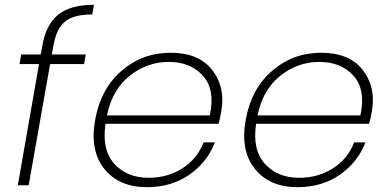

<svg xmlns="http://www.w3.org/2000/svg" viewBox="-20 -769 1612 797"><path d="M54 0 142 -503H61L68 -543H149L156 -581Q171 -667 221.5 -708Q272 -749 370 -749L363 -709Q285 -709 249.5 -679Q214 -649 202 -581L195 -543H336L329 -503H188L99 0Z M680 -512Q591 -512 518.5 -454.5Q446 -397 424 -290H851Q874 -397 822.5 -454.5Q771 -512 680 -512ZM872 -178Q840 -95 765.5 -43.5Q691 8 590 8Q474 8 413 -68Q352 -144 375 -272Q398 -400 484.5 -475Q571 -550 688 -550Q805 -550 860.5 -479Q916 -408 899 -309Q893 -273 887 -255H418Q402 -147 454.5 -89Q507 -31 597 -31Q676 -31 737.5 -70.5Q799 -110 825 -178Z M1305 -512Q1216 -512 1143.5 -454.5Q1071 -397 1049 -290H1476Q1499 -397 1447.5 -454.5Q1396 -512 1305 -512ZM1497 -178Q1465 -95 1390.5 -43.5Q1316 8 1215 8Q1099 8 1038 -68Q977 -144 1000 -272Q1023 -400 1109.5 -475Q1196 -550 1313 -550Q1430 -550 1485.5 -479Q1541 -408 1524 -309Q1518 -273 1512 -255H1043Q1027 -147 1079.5 -89Q1132 -31 1222 -31Q1301 -31 1362.5 -70.5Q1424 -110 1450 -178Z"/></svg>

Font: Poppins ExtraLight
Style: Italic
Weight: 275
Italic angle: -10°
Designer: Ninad Kale (Devanagari), Jonny Pinhorn (Latin)
Foundry: Indian Type Foundry
Version: Version 3.200;PS 1.000;hotconv 16.6.54;makeotf.lib2.5.65590